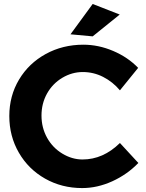

<svg xmlns="http://www.w3.org/2000/svg" viewBox="-20 -936 734 967"><path d="M395.5 -132.8Q499.5 -132.8 584 -215.8L676.8 -115.2Q620.6 -57.1 545.4 -22.9Q470.2 11.2 394 11.2Q291 11.2 207 -36.4Q123 -84 75 -167Q26.9 -250 26.9 -351.6Q26.9 -453.1 75.9 -535.2Q125 -617.2 210.4 -664.1Q295.9 -710.9 399.9 -710.9Q476.1 -710.9 550 -679.4Q624 -647.9 675.8 -594.2L584 -481Q547.9 -523.9 499.5 -548.6Q451.2 -573.2 397 -573.2Q342.8 -573.2 293.9 -544.2Q245.1 -515.1 217 -465.1Q189 -415 189 -354Q189 -293 217 -242.4Q245.1 -191.9 293.9 -162.4Q342.8 -132.8 395.5 -132.8ZM446.8 -916 583 -862.8 446.8 -752.9 335 -763.2Z"/></svg>

Font: Montserrat-SemiBold
Style: Regular
Weight: 600
Designer: Julieta Ulanovsky
Foundry: Julieta Ulanovsky
Version: Version 6.001